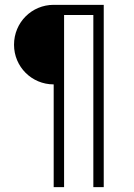

<svg xmlns="http://www.w3.org/2000/svg" viewBox="-20 -774 556 794"><path d="M202 -425V0H245V-712H366V0H409V-754H202C111 -754 38 -681 38 -589C38 -498 111 -425 202 -425Z"/></svg>

Font: Sulaf Light
Style: Regular
Weight: 300
Designer: Bandar Raffah (Arabic) and Santiago Orozco (Latin)
Foundry: Caramella and Typemade
Version: Version 1.005;PS 001.005;hotconv 1.0.88;makeotf.lib2.5.64775